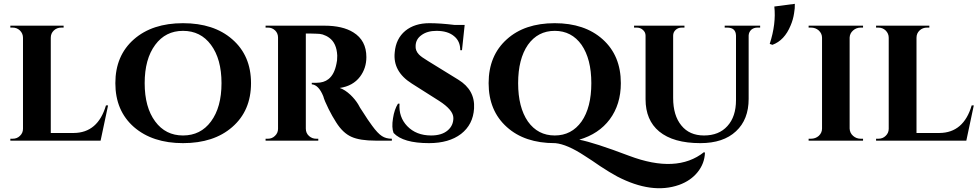

<svg xmlns="http://www.w3.org/2000/svg" viewBox="-20 -734 5106 1002"><path d="M505 0H34V-10H46Q69 -10 84 -25Q100 -40 100 -62V-537Q100 -559 84 -575Q68 -590 46 -590H34V-600H312V-590H300Q277 -590 261 -575Q245 -560 245 -537V-40H365Q491 -41 533 -184H544Z M1192 -529Q1290 -444 1290 -300Q1290 -156 1192 -71Q1096 13 935 13Q776 13 679 -71Q582 -156 582 -300Q582 -444 679 -529Q775 -613 935 -613Q1096 -613 1192 -529ZM1081 -100Q1136 -174 1136 -300Q1136 -426 1081 -500Q1027 -573 935 -573Q844 -573 790 -500Q735 -426 735 -300Q735 -174 790 -100Q844 -27 935 -27Q1027 -27 1081 -100Z M1673 -600Q1768 -600 1824 -565Q1892 -523 1892 -436Q1892 -378 1859 -334Q1822 -285 1753 -275Q1780 -266 1809 -239Q1833 -216 1849 -190Q1853 -182 1859 -172Q1867 -159 1876 -146Q1899 -109 1922 -78Q1951 -38 1973 -24Q1994 -10 2025 -10V0H1941Q1858 0 1814 -20Q1769 -40 1734 -96Q1714 -127 1695 -165Q1673 -209 1667 -232Q1643 -291 1607 -294V-302H1632Q1670 -302 1694 -321Q1725 -345 1736 -402Q1738 -410 1739 -419Q1740 -431 1740 -444Q1737 -509 1698 -537Q1683 -548 1664 -554Q1650 -558 1633 -558Q1618 -559 1599 -559H1576V-63Q1576 -39 1593 -24Q1609 -10 1630 -10H1641V0H1366V-10H1378Q1400 -10 1415 -25Q1431 -40 1431 -62V-538Q1431 -560 1416 -575Q1400 -590 1379 -590H1366V-600Z M2372 -318Q2460 -264 2454 -168Q2449 -84 2386 -35Q2323 13 2219 13Q2084 13 2034 -40Q2023 -68 2031 -117Q2038 -163 2057 -193H2065Q2060 -123 2105 -76Q2152 -27 2230 -27Q2286 -27 2317 -54Q2346 -79 2346 -118Q2346 -160 2271 -208L2129 -298Q2029 -361 2040 -461Q2046 -532 2095 -573Q2144 -613 2221 -613Q2277 -613 2351 -604H2405L2391 -472H2382Q2382 -519 2350 -545Q2317 -573 2258 -573Q2210 -573 2180 -551Q2150 -530 2149 -495Q2147 -470 2166 -450Q2178 -437 2213 -416Z M3659 63Q3657 119 3621 164Q3585 209 3524 231Q3382 281 3201 187Q3162 166 3112 133L3071 105Q3045 88 3031 79Q2940 19 2878 13H2875Q2718 13 2625 -71Q2530 -156 2530 -300Q2530 -444 2625 -529Q2718 -613 2875 -613Q3031 -613 3125 -529Q3220 -444 3220 -300Q3220 -189 3162 -111Q3105 -35 3003 -5Q3081 10 3263 79Q3512 173 3654 60ZM2735 -100Q2787 -27 2875 -27Q2963 -27 3015 -100Q3066 -173 3066 -300Q3066 -426 3015 -500Q2963 -573 2875 -573Q2787 -573 2735 -500Q2684 -426 2684 -300Q2684 -174 2735 -100Z M3947 -600V-590H3933Q3914 -590 3901 -579Q3888 -567 3887 -549V-218Q3887 -110 3821 -49Q3755 13 3635 13Q3494 13 3420 -48Q3349 -107 3349 -216V-548Q3349 -566 3335 -578Q3322 -590 3303 -590H3289V-600H3552V-590H3538Q3519 -590 3506 -578Q3493 -566 3493 -548V-223Q3493 -131 3536 -79Q3578 -27 3654 -27Q3732 -27 3776 -76Q3821 -125 3821 -212V-548Q3820 -590 3775 -590H3762V-600Z M3997 -505Q4031 -610 4021 -700L4128 -714Q4129 -692 4124 -664Q4119 -631 4106 -601Q4074 -523 4011 -500Z M4200 0V-10H4212Q4236 -10 4253 -25Q4270 -41 4270 -63V-537Q4270 -559 4253 -575Q4236 -590 4212 -590H4200V-600H4484V-590H4472Q4449 -590 4432 -575Q4415 -560 4414 -538V-63Q4415 -40 4432 -25Q4449 -10 4472 -10H4484V0Z M5023 0H4552V-10H4564Q4587 -10 4602 -25Q4618 -40 4618 -62V-537Q4618 -559 4602 -575Q4586 -590 4564 -590H4552V-600H4830V-590H4818Q4795 -590 4779 -575Q4763 -560 4763 -537V-40H4883Q5009 -41 5051 -184H5062Z"/></svg>

Font: Cinzel Bold(RUS BY LYAJKA)
Style: Regular
Weight: 700
Designer: Natanael Gama
Version: Version 1.001;PS 001.001;hotconv 1.0.56;makeotf.lib2.0.21325